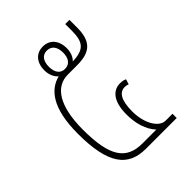

<svg xmlns="http://www.w3.org/2000/svg" viewBox="-172 -678 772 772"><g transform="rotate(-45 214.0 -292.0)"><path d="M206 0H381V-24H342C305 -24 273 -76 273 -145C273 -212 293 -236 321 -236C326 -236 334 -235 340 -232L347 -254C340 -258 329 -260 318 -260C281 -260 248 -231 248 -153C248 -101 261 -57 290 -25H211C119 -25 81 -82 81 -233C81 -371 127 -433 195 -433H247C324 -433 355 -463 355 -542V-584H331V-546C331 -478 309 -459 246 -456C260 -469 267 -489 267 -511C267 -556 242 -584 203 -584C167 -584 140 -559 140 -511C140 -488 149 -466 164 -454C107 -440 55 -386 55 -236C55 -65 104 0 206 0ZM203 -457C175 -457 163 -480 163 -509C163 -538 175 -561 203 -561C232 -561 244 -538 244 -509C244 -480 232 -457 203 -457Z"/></g></svg>

Font: Noto Sans Thai Cond Thin
Style: Regular
Weight: 100
Width: 3
Designer: Monotype Design Team
Foundry: Monotype Imaging Inc.
Version: Version 2.002